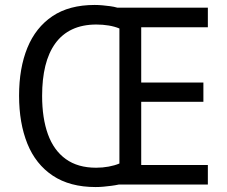

<svg xmlns="http://www.w3.org/2000/svg" viewBox="-20 -745 915 775"><path d="M362 -725Q378 -725 394 -723.5Q410 -722 425 -720Q440 -718 454 -714H819V-635H550V-412H801V-334H550V-79H819V0H459Q445 3 429.5 5Q414 7 398 8.5Q382 10 366 10Q262 10 193 -36Q124 -82 90.5 -165Q57 -248 57 -359Q57 -470 90.5 -552Q124 -634 191.5 -679.5Q259 -725 362 -725ZM369 -646Q313 -646 271.5 -626.5Q230 -607 203 -569.5Q176 -532 163 -479Q150 -426 150 -358Q150 -268 173.5 -203Q197 -138 245.5 -103Q294 -68 368 -68Q394 -68 418.5 -72.5Q443 -77 462 -85V-630Q443 -638 419 -642Q395 -646 369 -646Z"/></svg>

Font: Noto Sans Display
Style: Regular
Weight: 400
Designer: Monotype Design Team
Foundry: Monotype Imaging Inc.
Version: Version 2.003